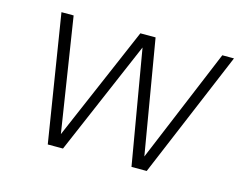

<svg xmlns="http://www.w3.org/2000/svg" viewBox="-76 -616 922 731"><g transform="rotate(15 385.0 -250.0)"><path d="M416 -450 223 0H163L83 -500H131L201 -51L394 -500H454L530 -51L717 -500H763L553 0H493Z"/></g></svg>

Font: Retni Sans Light
Style: Italic
Weight: 300
Italic angle: -8°
Designer: Vitaly Kuzmin
Foundry: ParaType Ltd.
Version: Version 1.00;June 10, 2019;FontCreator 11.5.0.2425 64-bit; t